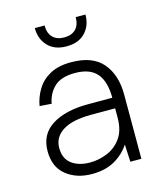

<svg xmlns="http://www.w3.org/2000/svg" viewBox="-107 -782 754 875"><g transform="rotate(-15 270.0 -345.0)"><path d="M139 -700H185Q185 -663 204.5 -643.5Q224 -624 258 -624Q293 -624 312.5 -643.5Q332 -663 332 -700H378Q378 -648 346.5 -615Q315 -582 258 -582Q202 -582 170.5 -615Q139 -648 139 -700ZM220 10Q147 10 98.5 -29Q50 -68 50 -143Q50 -222 113 -262Q176 -302 284 -302H398Q398 -378 365.5 -416.5Q333 -455 262 -455Q196 -455 164 -424Q132 -393 124 -347L68 -351Q75 -392 97 -428Q119 -464 158.5 -485.5Q198 -507 257 -507Q359 -507 406.5 -451Q454 -395 454 -302V1H402L398 -81Q371 -40 327 -15Q283 10 220 10ZM225 -43Q265 -43 305 -59Q345 -75 371.5 -111.5Q398 -148 398 -209V-252H286Q196 -252 150.5 -223Q105 -194 105 -143Q105 -93 138 -68Q171 -43 225 -43Z"/></g></svg>

Font: Haskoy Light
Style: Regular
Weight: 300
Designer: Ertekin Erdin
Foundry: Ertekin Erdin
Version: Version 2.000; ttfautohint (v1.8.4.7-5d5b)